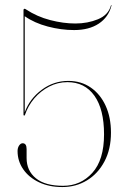

<svg xmlns="http://www.w3.org/2000/svg" viewBox="-20 -746 510 776"><path d="M51 -135.5Q51 -148.5 57.2 -157.8Q63.5 -167 71.5 -167Q87.5 -167 87.5 -143.5V-107.5Q87.5 -56 125 -25.5Q162.5 5 235 5Q305.5 5 353 -47.2Q400.5 -99.5 400.5 -203Q400.5 -304.5 361.5 -359.2Q322.5 -414 252.5 -414Q213.5 -414 179 -396.2Q144.5 -378.5 119 -348.8Q93.5 -319 81 -282Q80.5 -279 78 -279Q75 -279 75 -282V-704.5Q75 -710.5 79.5 -710.5Q81.5 -710.5 85 -708Q130 -678.5 183 -664.8Q236 -651 284.5 -651Q334 -651 376 -668.2Q418 -685.5 428.5 -724Q429.5 -725.5 430 -725.5Q431 -725.5 430.5 -723Q418.5 -676.5 379.2 -650.5Q340 -624.5 279.5 -624.5Q227 -624.5 173 -638.8Q119 -653 80 -680.5V-292.5Q100.5 -347.5 148.8 -383.2Q197 -419 256 -419Q308 -419 346.8 -392.2Q385.5 -365.5 407 -318.5Q428.5 -271.5 428.5 -210Q428.5 -143 402.2 -93.5Q376 -44 331.5 -17Q287 10 232 10Q178 10 137.2 -9.5Q96.5 -29 73.8 -62Q51 -95 51 -135.5Z"/></svg>

Font: Fraunces 144pt S000 Thin
Style: Regular
Weight: 100
Version: Version 1.000; ttfautohint (v1.8.3)